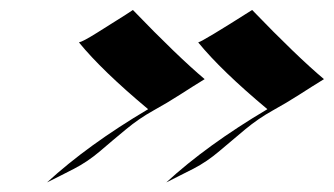

<svg xmlns="http://www.w3.org/2000/svg" viewBox="-20 -432 683 393"><path d="M385.7 -345.2Q395.5 -347.7 496.1 -411.6Q586.9 -317.4 643.1 -270Q617.7 -254.4 592.3 -238Q566.9 -221.7 537.8 -205.6Q508.8 -189.5 481.9 -167.2Q455.1 -145 429.4 -123Q403.8 -101.1 376 -86.7Q348.1 -72.3 320.3 -58.6Q403.8 -135.3 527.3 -208.5Q432.6 -287.6 385.7 -345.2ZM398.9 -270Q373.5 -254.4 348.1 -238Q322.8 -221.7 293.7 -205.6Q264.6 -189.5 237.8 -167.2Q210.9 -145 185.3 -123Q159.7 -101.1 131.8 -86.7Q104 -72.3 76.2 -58.6Q159.7 -135.3 283.2 -208.5Q188.5 -287.6 141.6 -345.2Q150.4 -347.2 178.7 -365Q207 -382.8 217.8 -389.6Q240.7 -403.8 252 -411.6Q342.8 -317.4 398.9 -270Z"/></svg>

Font: Fondamento
Style: Italic
Weight: 400
Italic angle: -12°
Version: Version 1.000